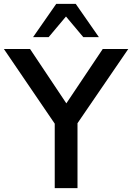

<svg xmlns="http://www.w3.org/2000/svg" viewBox="-44 -972 683 992"><path d="M356.4 0V-335.4L618.7 -718.8H486.8L298.8 -438L111.3 -718.8H-23.9L238.8 -333V0ZM207.5 -780.3 296.9 -886.7 386.2 -780.3H466.8L347.2 -952.1H246.6L127 -780.3Z"/></svg>

Font: Winston Medium
Style: Regular
Weight: 500
Designer: Vernon Adams, Kim Jin-seong, David Berlow, Cristiano Sobral
Foundry: The Winston Project Authors
Version: Version 3.004